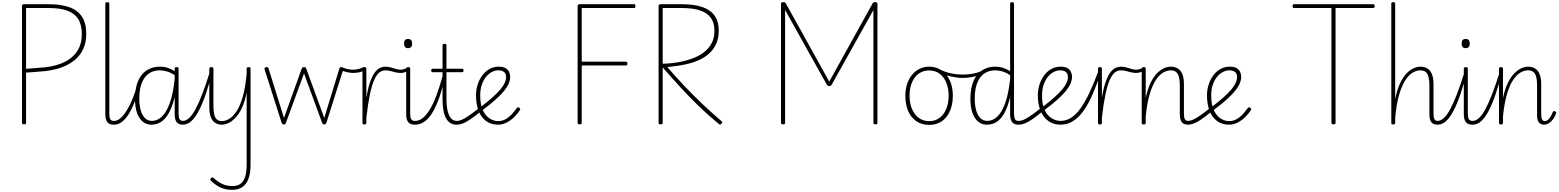

<svg xmlns="http://www.w3.org/2000/svg" viewBox="-20 -1135 14403 1774"><path d="M202 14Q183 14 183 -1V-1080Q183 -1088 188 -1092Q193 -1096 203 -1096H431Q544 -1096 621 -1068.5Q698 -1041 737.5 -980.5Q777 -920 777 -822Q777 -746 751 -686.5Q725 -627 675 -584Q625 -541 555 -514.5Q485 -488 397 -478Q353 -474 308.5 -470.5Q264 -467 221 -464V-1Q221 7 217 10.5Q213 14 202 14ZM221 -499Q249 -501 279.5 -503.5Q310 -506 340 -509Q370 -512 395 -513Q501 -525 577.5 -562.5Q654 -600 695 -665Q736 -730 736 -820Q736 -907 702 -960Q668 -1013 600 -1037Q532 -1061 431 -1061H221Z M1031 17Q1012 17 997 12Q982 7 972.5 -5Q963 -17 958 -35.5Q953 -54 953 -81V-1100Q953 -1108 957.5 -1111.5Q962 -1115 971 -1115Q981 -1115 985.5 -1111.5Q990 -1108 990 -1100V-83Q990 -52 998.5 -35Q1007 -18 1031 -18Q1038 -18 1041.5 -12.5Q1045 -7 1045 -0.5Q1045 6 1041.5 11.5Q1038 17 1031 17Z M1035 17Q1026 17 1021 11.5Q1016 6 1016 -0.5Q1016 -7 1021 -12.5Q1026 -18 1035 -18Q1064 -18 1092.5 -42.5Q1121 -67 1147 -108Q1173 -149 1195 -199Q1217 -249 1233 -301Q1236 -308 1241.5 -309Q1247 -310 1251.5 -306.5Q1256 -303 1254 -294Q1244 -247 1224 -193Q1204 -139 1175.5 -91Q1147 -43 1111.5 -13Q1076 17 1035 17Z M1380 17Q1332 17 1298 -11.5Q1264 -40 1245.5 -93.5Q1227 -147 1227 -223Q1227 -275 1236 -320.5Q1245 -366 1263.5 -402.5Q1282 -439 1310 -465Q1338 -491 1375.5 -505Q1413 -519 1460 -519Q1497 -519 1530 -508Q1563 -497 1600 -474V-436Q1559 -465 1522.5 -475Q1486 -485 1457 -485Q1421 -485 1391 -474Q1361 -463 1338 -441.5Q1315 -420 1299 -388.5Q1283 -357 1275 -316Q1267 -275 1267 -224Q1267 -170 1278.5 -123Q1290 -76 1316 -47Q1342 -18 1385 -18Q1432 -18 1474 -56Q1516 -94 1547.5 -179Q1579 -264 1594 -404L1614 -341Q1594 -212 1560.5 -133Q1527 -54 1482 -18.5Q1437 17 1380 17ZM1672 17Q1652 17 1637 11.5Q1622 6 1612.5 -6Q1603 -18 1598.5 -37Q1594 -56 1594 -83V-500Q1594 -508 1598.5 -511.5Q1603 -515 1613 -515Q1622 -515 1626 -511.5Q1630 -508 1630 -500V-84Q1630 -51 1639 -34.5Q1648 -18 1672 -18Q1680 -18 1683.5 -12.5Q1687 -7 1687 -0.5Q1687 6 1683.5 11.5Q1680 17 1672 17Z M1670 17Q1661 17 1656 11.5Q1651 6 1651 -0.5Q1651 -7 1656 -12.5Q1661 -18 1670 -18Q1699 -18 1728.5 -45.5Q1758 -73 1788 -129Q1818 -185 1850.5 -270.5Q1883 -356 1919 -471Q1921 -479 1927 -480.5Q1933 -482 1938 -478Q1943 -474 1940 -464Q1911 -353 1880.5 -264Q1850 -175 1817.5 -112.5Q1785 -50 1748.5 -16.5Q1712 17 1670 17Z M2029 17Q1999 17 1972.5 2.5Q1946 -12 1930 -47.5Q1914 -83 1914 -145V-500Q1914 -508 1918.5 -511.5Q1923 -515 1933 -515Q1942 -515 1947 -511.5Q1952 -508 1952 -500V-155Q1952 -108 1959.5 -77Q1967 -46 1984.5 -31Q2002 -16 2030 -16Q2062 -16 2096.5 -36Q2131 -56 2164 -104.5Q2197 -153 2222 -238.5Q2247 -324 2259 -454V-500Q2259 -508 2263.5 -511.5Q2268 -515 2278 -515Q2287 -515 2291 -511.5Q2295 -508 2295 -500V387Q2295 465 2276 516.5Q2257 568 2219 593.5Q2181 619 2125 619Q2081 619 2046.5 608.5Q2012 598 1983.5 579Q1955 560 1929 535Q1922 529 1923 523.5Q1924 518 1930 510Q1937 503 1943 504Q1949 505 1954 510Q1988 541 2029 562.5Q2070 584 2130 584Q2174 584 2202.5 563Q2231 542 2245 498Q2259 454 2259 385V-279Q2242 -194 2214.5 -136.5Q2187 -79 2154.5 -45.5Q2122 -12 2089.5 2.5Q2057 17 2029 17Z M2602 15Q2593 15 2589 10.5Q2585 6 2582 -1L2425 -493Q2422 -501 2426.5 -508Q2431 -515 2442 -515Q2452 -515 2456 -511.5Q2460 -508 2462 -500L2604 -45L2767 -499Q2771 -508 2775.5 -511.5Q2780 -515 2790 -515Q2799 -515 2803 -511.5Q2807 -508 2810 -500L2976 -45L3115 -500Q3117 -508 3121 -511.5Q3125 -515 3135 -515Q3147 -515 3151 -508.5Q3155 -502 3151 -491L2996 -1Q2993 6 2988.5 10.5Q2984 15 2976 15Q2967 15 2963 10.5Q2959 6 2956 -1L2789 -456L2622 -1Q2620 6 2616 10.5Q2612 15 2602 15Z M3245 -461Q3219 -461 3187 -468Q3155 -475 3135 -485Q3128 -489 3126.5 -494.5Q3125 -500 3128.5 -505Q3132 -510 3137 -512Q3142 -514 3147 -511Q3169 -501 3196 -496Q3223 -491 3245 -491Q3262 -491 3290 -497Q3318 -503 3335 -513Q3343 -517 3347.5 -511Q3352 -505 3352.5 -497Q3353 -489 3346 -485Q3334 -477 3316 -471.5Q3298 -466 3279 -463.5Q3260 -461 3245 -461Z M3346 15Q3337 15 3333 11.5Q3329 8 3329 0V-500Q3329 -508 3333 -511.5Q3337 -515 3346 -515Q3356 -515 3360.5 -511.5Q3365 -508 3365 -500V-232Q3380 -322 3400 -378.5Q3420 -435 3443 -465.5Q3466 -496 3491 -507.5Q3516 -519 3542 -519Q3549 -519 3552 -514Q3555 -509 3554 -502Q3553 -495 3549.5 -490Q3546 -485 3539 -485Q3510 -485 3484.5 -465Q3459 -445 3437.5 -396.5Q3416 -348 3398 -263Q3380 -178 3365 -48V0Q3365 8 3360.5 11.5Q3356 15 3346 15Z M3681 -461Q3657 -461 3634 -467Q3611 -473 3587 -479Q3563 -485 3536 -485Q3530 -485 3527 -490Q3524 -495 3524 -502Q3524 -509 3528 -514Q3532 -519 3541 -519Q3568 -519 3592 -512Q3616 -505 3638.5 -498Q3661 -491 3683 -491Q3695 -491 3708 -494.5Q3721 -498 3735 -505Q3741 -508 3745.5 -503.5Q3750 -499 3752 -492.5Q3754 -486 3749 -483Q3731 -470 3714.5 -465.5Q3698 -461 3681 -461Z M3813 17Q3793 17 3778 12Q3763 7 3753 -5Q3743 -17 3738 -35.5Q3733 -54 3733 -81V-500Q3733 -508 3738 -511.5Q3743 -515 3751 -515Q3761 -515 3765.5 -511.5Q3770 -508 3770 -500V-83Q3770 -52 3779 -35Q3788 -18 3813 -18Q3821 -18 3824 -12.5Q3827 -7 3827 -0.5Q3827 6 3823.5 11.5Q3820 17 3813 17ZM3750 -690Q3731 -690 3722 -701Q3713 -712 3713 -733Q3713 -754 3722 -764.5Q3731 -775 3750 -775Q3769 -775 3778.5 -764.5Q3788 -754 3788 -733Q3788 -711 3778.5 -700.5Q3769 -690 3750 -690Z M3816 17Q3807 17 3802 11.5Q3797 6 3797 -0.5Q3797 -7 3802 -12.5Q3807 -18 3816 -18Q3852 -18 3885 -43.5Q3918 -69 3949.5 -120Q3981 -171 4011 -250Q4041 -329 4070 -435Q4072 -442 4078 -443.5Q4084 -445 4089 -441.5Q4094 -438 4093 -430Q4070 -326 4042 -243.5Q4014 -161 3980 -102.5Q3946 -44 3905 -13.5Q3864 17 3816 17Z M4199 17Q4166 17 4141.5 2Q4117 -13 4101 -42.5Q4085 -72 4077 -115Q4069 -158 4069 -215V-468H3979Q3971 -468 3967.5 -472Q3964 -476 3964 -483Q3964 -491 3967.5 -495.5Q3971 -500 3979 -500H4069V-715Q4069 -723 4073.5 -726.5Q4078 -730 4088 -730Q4097 -730 4101 -726.5Q4105 -723 4105 -715V-500H4248Q4256 -500 4259.5 -495.5Q4263 -491 4263 -483Q4263 -476 4259.5 -472Q4256 -468 4248 -468H4105V-221Q4105 -176 4110.5 -138.5Q4116 -101 4127.5 -74Q4139 -47 4157 -32.5Q4175 -18 4200 -18Q4209 -18 4213 -12.5Q4217 -7 4217 -0.5Q4217 6 4212.5 11.5Q4208 17 4199 17Z M4204 17Q4195 17 4190 11.5Q4185 6 4185 -0.5Q4185 -7 4190 -12.5Q4195 -18 4204 -18Q4221 -18 4245 -27.5Q4269 -37 4307 -62.5Q4345 -88 4404 -135Q4410 -139 4415.5 -137Q4421 -135 4425 -129.5Q4429 -124 4428.5 -117.5Q4428 -111 4422 -106Q4362 -56 4321.5 -29.5Q4281 -3 4253.5 7Q4226 17 4204 17Z M4581 17Q4517 17 4471.5 -16.5Q4426 -50 4402 -111Q4378 -172 4378 -254Q4378 -303 4392.5 -350.5Q4407 -398 4434.5 -436Q4462 -474 4501 -496.5Q4540 -519 4589 -519Q4631 -519 4653.5 -504.5Q4676 -490 4685 -468.5Q4694 -447 4694 -425Q4694 -397 4681.5 -365.5Q4669 -334 4639.5 -297.5Q4610 -261 4561 -216.5Q4512 -172 4439 -118L4418 -143Q4487 -196 4533 -237.5Q4579 -279 4606 -312Q4633 -345 4644.5 -372Q4656 -399 4656 -423Q4656 -455 4637 -470Q4618 -485 4584 -485Q4553 -485 4523 -469Q4493 -453 4469 -422.5Q4445 -392 4431 -349.5Q4417 -307 4417 -254Q4417 -166 4442.5 -114Q4468 -62 4506 -39Q4544 -16 4582 -16Q4625 -16 4659 -38Q4693 -60 4717.5 -89Q4742 -118 4757 -139Q4762 -144 4767.5 -143.5Q4773 -143 4778 -139Q4783 -135 4786 -129.5Q4789 -124 4784 -118Q4768 -92 4738 -60.5Q4708 -29 4668 -6Q4628 17 4581 17Z M5336 14Q5317 14 5317 -1V-1080Q5317 -1088 5322 -1092Q5327 -1096 5337 -1096H5840Q5845 -1096 5848 -1092Q5851 -1088 5851 -1079Q5851 -1069 5848 -1065Q5845 -1061 5840 -1061H5355V-565H5765Q5770 -565 5773.5 -561Q5777 -557 5777 -548Q5777 -538 5773.5 -534Q5770 -530 5765 -530H5355V-1Q5355 7 5351 10.5Q5347 14 5336 14Z M6084 14Q6073 14 6069 10Q6065 6 6065 -3V-1080Q6065 -1088 6070 -1092Q6075 -1096 6085 -1096H6282Q6395 -1096 6469.5 -1070Q6544 -1044 6582.5 -990.5Q6621 -937 6621 -853Q6621 -785 6599.5 -735Q6578 -685 6541 -649Q6504 -613 6457 -589Q6410 -565 6356 -550.5Q6302 -536 6248.5 -528Q6195 -520 6146 -515Q6219 -430 6301.5 -343Q6384 -256 6471.5 -173Q6559 -90 6648 -14Q6655 -9 6653.5 -4Q6652 1 6645 9Q6638 16 6632 15.5Q6626 15 6620 9Q6528 -66 6438.5 -152.5Q6349 -239 6265 -330.5Q6181 -422 6103 -512V-3Q6103 6 6099.5 10Q6096 14 6084 14ZM6103 -546Q6145 -547 6190.5 -552Q6236 -557 6282 -567Q6328 -577 6372 -592.5Q6416 -608 6453.5 -631Q6491 -654 6520 -685.5Q6549 -717 6565 -758Q6581 -799 6581 -853Q6581 -924 6548 -970Q6515 -1016 6448 -1038.5Q6381 -1061 6280 -1061H6103Z M7215 14Q7196 14 7196 -1V-1100Q7196 -1108 7201 -1111.5Q7206 -1115 7216 -1115Q7227 -1115 7232 -1113Q7237 -1111 7241 -1103L7642 -381L8042 -1103Q8047 -1111 8051.5 -1113Q8056 -1115 8068 -1115Q8087 -1115 8087 -1100V-1Q8087 7 8083 10.5Q8079 14 8068 14Q8050 14 8050 -1V-1042L7666 -355Q7660 -345 7655 -342.5Q7650 -340 7642 -340Q7634 -340 7629 -342.5Q7624 -345 7618 -355L7234 -1043V-1Q7234 7 7230 10.5Q7226 14 7215 14Z M8565 19Q8496 19 8446.5 -15Q8397 -49 8371 -109.5Q8345 -170 8345 -250Q8345 -310 8361.5 -359.5Q8378 -409 8407.5 -444.5Q8437 -480 8477 -499.5Q8517 -519 8565 -519Q8630 -519 8679.5 -485Q8729 -451 8756.5 -390.5Q8784 -330 8784 -250Q8784 -202 8774 -160.5Q8764 -119 8745.5 -86Q8727 -53 8700.5 -29.5Q8674 -6 8640 6.5Q8606 19 8565 19ZM8565 -16Q8607 -16 8640 -33Q8673 -50 8696.5 -81.5Q8720 -113 8732.5 -156Q8745 -199 8745 -250Q8745 -319 8723 -372Q8701 -425 8661 -454.5Q8621 -484 8565 -484Q8523 -484 8489.5 -467Q8456 -450 8432.5 -419Q8409 -388 8396.5 -345Q8384 -302 8384 -250Q8384 -182 8406 -129Q8428 -76 8468.5 -46Q8509 -16 8565 -16Z M8874 -415Q8828 -415 8768 -428Q8708 -441 8652 -470Q8645 -474 8643.5 -479Q8642 -484 8644.5 -489Q8647 -494 8652 -495.5Q8657 -497 8663 -494Q8693 -478 8729.5 -467Q8766 -456 8804.5 -451Q8843 -446 8877 -446Q8910 -446 8944.5 -450.5Q8979 -455 9009.5 -464Q9040 -473 9059 -486Q9066 -491 9072.5 -487Q9079 -483 9080 -476Q9081 -469 9073 -464Q9032 -438 8978 -426.5Q8924 -415 8874 -415Z M9099 17Q9051 17 9017 -11.5Q8983 -40 8964.5 -93.5Q8946 -147 8946 -223Q8946 -275 8955 -320.5Q8964 -366 8982.5 -402.5Q9001 -439 9029 -465Q9057 -491 9094.5 -505Q9132 -519 9179 -519Q9214 -519 9246 -509Q9278 -499 9313 -478V-1100Q9313 -1108 9317.5 -1111.5Q9322 -1115 9332 -1115Q9341 -1115 9345 -1111.5Q9349 -1108 9349 -1100V-89Q9349 -58 9356 -38Q9363 -18 9391 -18Q9398 -18 9401.5 -12.5Q9405 -7 9405 -0.5Q9405 6 9401.5 11.5Q9398 17 9391 17Q9372 17 9357.5 12Q9343 7 9333 -5Q9323 -17 9318 -35.5Q9313 -54 9313 -81V-238Q9291 -146 9259.5 -89.5Q9228 -33 9188 -8Q9148 17 9099 17ZM9104 -18Q9151 -18 9193 -56Q9235 -94 9266.5 -179Q9298 -264 9313 -404V-440Q9273 -467 9238.5 -476Q9204 -485 9176 -485Q9140 -485 9110 -474Q9080 -463 9057 -441.5Q9034 -420 9018 -388.5Q9002 -357 8994 -316Q8986 -275 8986 -224Q8986 -170 8997.5 -123Q9009 -76 9035 -47Q9061 -18 9104 -18Z M9395 17Q9386 17 9381 11.5Q9376 6 9376 -0.5Q9376 -7 9381 -12.5Q9386 -18 9395 -18Q9412 -18 9436 -27.5Q9460 -37 9498 -62.5Q9536 -88 9595 -135Q9601 -139 9606.5 -137Q9612 -135 9616 -129.5Q9620 -124 9619.5 -117.5Q9619 -111 9613 -106Q9553 -56 9512.5 -29.5Q9472 -3 9444.5 7Q9417 17 9395 17Z M9609 -143Q9678 -196 9724 -237.5Q9770 -279 9797 -312Q9824 -345 9835.5 -372Q9847 -399 9847 -423Q9847 -455 9828 -470Q9809 -485 9775 -485Q9744 -485 9714 -469Q9684 -453 9660 -422.5Q9636 -392 9622 -349.5Q9608 -307 9608 -254Q9608 -188 9623.5 -142.5Q9639 -97 9664.5 -70Q9690 -43 9720 -30.5Q9750 -18 9778 -18Q9786 -18 9790 -12.5Q9794 -7 9794 -0.5Q9794 6 9790 11.5Q9786 17 9778 17Q9714 17 9667 -16.5Q9620 -50 9594.5 -111Q9569 -172 9569 -254Q9569 -303 9583.5 -350.5Q9598 -398 9625.5 -436Q9653 -474 9692 -496.5Q9731 -519 9780 -519Q9822 -519 9844.5 -504.5Q9867 -490 9876 -468.5Q9885 -447 9885 -425Q9885 -397 9872.5 -365.5Q9860 -334 9830.5 -297.5Q9801 -261 9752 -216.5Q9703 -172 9630 -118Z M9778 17Q9770 17 9766 11.5Q9762 6 9762 -0.5Q9762 -7 9766 -12.5Q9770 -18 9778 -18Q9831 -18 9876 -46.5Q9921 -75 9962 -131.5Q10003 -188 10043.5 -273Q10084 -358 10126 -471Q10129 -479 10135.5 -479.5Q10142 -480 10147.5 -475.5Q10153 -471 10150 -463Q10115 -355 10076.5 -266.5Q10038 -178 9993.5 -114.5Q9949 -51 9896 -17Q9843 17 9778 17Z M10142 15Q10133 15 10129 11.5Q10125 8 10125 0V-500Q10125 -508 10129 -511.5Q10133 -515 10142 -515Q10152 -515 10156.5 -511.5Q10161 -508 10161 -500V-232Q10176 -322 10196 -378.5Q10216 -435 10239 -465.5Q10262 -496 10287 -507.5Q10312 -519 10338 -519Q10345 -519 10348 -514Q10351 -509 10350 -502Q10349 -495 10345.5 -490Q10342 -485 10335 -485Q10306 -485 10280.5 -465Q10255 -445 10233.5 -396.5Q10212 -348 10194 -263Q10176 -178 10161 -48V0Q10161 8 10156.5 11.5Q10152 15 10142 15Z M10477 -461Q10453 -461 10430 -467Q10407 -473 10383 -479Q10359 -485 10332 -485Q10326 -485 10323 -490Q10320 -495 10320 -502Q10320 -509 10324 -514Q10328 -519 10337 -519Q10364 -519 10388 -512Q10412 -505 10434.5 -498Q10457 -491 10479 -491Q10491 -491 10504 -494.5Q10517 -498 10531 -505Q10537 -508 10541.5 -503.5Q10546 -499 10548 -492.5Q10550 -486 10545 -483Q10527 -470 10510.5 -465.5Q10494 -461 10477 -461Z M10960 17Q10940 17 10925 12Q10910 7 10900.5 -5Q10891 -17 10886 -35.5Q10881 -54 10881 -81V-346Q10881 -393 10873 -424Q10865 -455 10846.5 -470Q10828 -485 10796 -485Q10764 -485 10729 -465.5Q10694 -446 10661.5 -398.5Q10629 -351 10603.5 -268Q10578 -185 10566 -58V0Q10566 8 10561.5 11.5Q10557 15 10547 15Q10538 15 10533.5 11.5Q10529 8 10529 0V-500Q10529 -508 10533.5 -511.5Q10538 -515 10547 -515Q10557 -515 10561.5 -511.5Q10566 -508 10566 -500V-229Q10583 -313 10610.5 -369Q10638 -425 10670.5 -458Q10703 -491 10736 -505Q10769 -519 10797 -519Q10831 -519 10858.5 -504.5Q10886 -490 10902.5 -454.5Q10919 -419 10919 -356V-83Q10919 -52 10927 -35Q10935 -18 10960 -18Q10968 -18 10971.5 -12.5Q10975 -7 10975 -0.5Q10975 6 10971 11.5Q10967 17 10960 17Z M10958 17Q10949 17 10944 11.5Q10939 6 10939 -0.5Q10939 -7 10944 -12.5Q10949 -18 10958 -18Q10975 -18 10999 -27.5Q11023 -37 11061 -62.5Q11099 -88 11158 -135Q11164 -139 11169.5 -137Q11175 -135 11179 -129.5Q11183 -124 11182.5 -117.5Q11182 -111 11176 -106Q11116 -56 11075.5 -29.5Q11035 -3 11007.5 7Q10980 17 10958 17Z M11335 17Q11271 17 11225.5 -16.5Q11180 -50 11156 -111Q11132 -172 11132 -254Q11132 -303 11146.5 -350.5Q11161 -398 11188.5 -436Q11216 -474 11255 -496.5Q11294 -519 11343 -519Q11385 -519 11407.5 -504.5Q11430 -490 11439 -468.5Q11448 -447 11448 -425Q11448 -397 11435.5 -365.5Q11423 -334 11393.5 -297.5Q11364 -261 11315 -216.5Q11266 -172 11193 -118L11172 -143Q11241 -196 11287 -237.5Q11333 -279 11360 -312Q11387 -345 11398.5 -372Q11410 -399 11410 -423Q11410 -455 11391 -470Q11372 -485 11338 -485Q11307 -485 11277 -469Q11247 -453 11223 -422.5Q11199 -392 11185 -349.5Q11171 -307 11171 -254Q11171 -166 11196.5 -114Q11222 -62 11260 -39Q11298 -16 11336 -16Q11379 -16 11413 -38Q11447 -60 11471.5 -89Q11496 -118 11511 -139Q11516 -144 11521.5 -143.5Q11527 -143 11532 -139Q11537 -135 11540 -129.5Q11543 -124 11538 -118Q11522 -92 11492 -60.5Q11462 -29 11422 -6Q11382 17 11335 17Z M12301 14Q12282 14 12282 -1V-1061H11934Q11930 -1061 11926.5 -1065Q11923 -1069 11923 -1079Q11923 -1088 11926.5 -1092Q11930 -1096 11934 -1096H12669Q12674 -1096 12677.5 -1092.5Q12681 -1089 12681 -1080Q12681 -1070 12677.5 -1065.5Q12674 -1061 12669 -1061H12320V-1Q12320 7 12316 10.5Q12312 14 12301 14Z M13264 17Q13245 17 13230.5 12Q13216 7 13206 -5Q13196 -17 13191.5 -35.5Q13187 -54 13187 -81V-346Q13187 -417 13168.5 -451Q13150 -485 13102 -485Q13070 -485 13034.5 -465Q12999 -445 12966.5 -396.5Q12934 -348 12908.5 -263Q12883 -178 12871 -48V0Q12871 8 12866.5 11.5Q12862 15 12852 15Q12843 15 12839 11.5Q12835 8 12835 0V-1100Q12835 -1108 12839 -1111.5Q12843 -1115 12852 -1115Q12862 -1115 12866.5 -1111.5Q12871 -1108 12871 -1100V-220Q12888 -306 12915.5 -364Q12943 -422 12975.5 -456Q13008 -490 13041.5 -504.5Q13075 -519 13104 -519Q13138 -519 13165 -504.5Q13192 -490 13208.5 -454.5Q13225 -419 13225 -356V-83Q13225 -52 13233.5 -35Q13242 -18 13264 -18Q13273 -18 13278 -12.5Q13283 -7 13283 -0.5Q13283 6 13278 11.5Q13273 17 13264 17Z M13263 17Q13254 17 13249 11.5Q13244 6 13244 -0.5Q13244 -7 13249 -12.5Q13254 -18 13263 -18Q13292 -18 13321.5 -45.5Q13351 -73 13381 -129Q13411 -185 13443.5 -270.5Q13476 -356 13512 -471Q13514 -479 13520 -480.5Q13526 -482 13531 -478Q13536 -474 13533 -464Q13504 -353 13473.5 -264Q13443 -175 13410.5 -112.5Q13378 -50 13341.5 -16.5Q13305 17 13263 17Z M13585 17Q13565 17 13550 12Q13535 7 13525 -5Q13515 -17 13510 -35.5Q13505 -54 13505 -81V-500Q13505 -508 13510 -511.5Q13515 -515 13523 -515Q13533 -515 13537.5 -511.5Q13542 -508 13542 -500V-83Q13542 -52 13551 -35Q13560 -18 13585 -18Q13593 -18 13596 -12.5Q13599 -7 13599 -0.5Q13599 6 13595.5 11.5Q13592 17 13585 17ZM13522 -690Q13503 -690 13494 -701Q13485 -712 13485 -733Q13485 -754 13494 -764.5Q13503 -775 13522 -775Q13541 -775 13550.5 -764.5Q13560 -754 13560 -733Q13560 -711 13550.5 -700.5Q13541 -690 13522 -690Z M13588 17Q13579 17 13574 11.5Q13569 6 13569 -0.5Q13569 -7 13574 -12.5Q13579 -18 13588 -18Q13617 -18 13646.5 -45.5Q13676 -73 13706 -129Q13736 -185 13768.5 -270.5Q13801 -356 13837 -471Q13839 -479 13845 -480.5Q13851 -482 13856 -478Q13861 -474 13858 -464Q13829 -353 13798.5 -264Q13768 -175 13735.5 -112.5Q13703 -50 13666.5 -16.5Q13630 17 13588 17Z M14247 17Q14231 17 14219 11.5Q14207 6 14198.5 -4.5Q14190 -15 14186 -31Q14182 -47 14182 -68V-346Q14182 -393 14174 -424Q14166 -455 14147.5 -470Q14129 -485 14097 -485Q14065 -485 14030 -465.5Q13995 -446 13962.5 -399Q13930 -352 13905 -269.5Q13880 -187 13867 -60V0Q13867 8 13862.5 11.5Q13858 15 13848 15Q13839 15 13834.5 11.5Q13830 8 13830 0V-500Q13830 -508 13834.5 -511.5Q13839 -515 13848 -515Q13858 -515 13862.5 -511.5Q13867 -508 13867 -500V-229Q13884 -312 13911.5 -368Q13939 -424 13971.5 -457Q14004 -490 14037 -504.5Q14070 -519 14098 -519Q14132 -519 14159.5 -504.5Q14187 -490 14203.5 -454.5Q14220 -419 14220 -356V-81Q14220 -63 14222.5 -48.5Q14225 -34 14232 -25Q14239 -16 14252 -16Q14267 -16 14279 -24.5Q14291 -33 14303 -51.5Q14315 -70 14327 -100Q14330 -108 14336 -108.5Q14342 -109 14348 -106Q14356 -104 14358 -99Q14360 -94 14358 -89Q14346 -54 14327.5 -30.5Q14309 -7 14288.5 5Q14268 17 14247 17Z"/></svg>

Font: Playwrite FR Moderne Thin
Style: Regular
Weight: 250
Version: Version 1.002